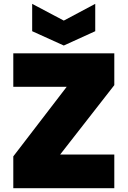

<svg xmlns="http://www.w3.org/2000/svg" viewBox="-20 -988 670 1008"><path d="M580.1 -708V-541L295.9 -176.8H580.1V0H49.8V-167L330.1 -532.2H49.8V-708ZM314.9 -879.9 480 -967.8V-824.2L314.9 -749L148.9 -824.2V-967.8Z"/></svg>

Font: SVN-Poppins Black
Style: Regular
Weight: 900
Designer: Ninad Kale (Devanagari), Jonny Pinhorn (Latin)
Foundry: Indian Type Foundry
Version: Version 3.002 2017